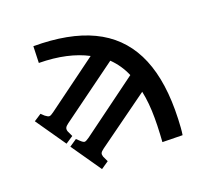

<svg xmlns="http://www.w3.org/2000/svg" viewBox="-124 -663 1016 981"><g transform="rotate(-20 384.0 -172.0)"><path d="M269 183 156 20 196 -7 213 9Q227 22 234.5 21.5Q242 21 259 9L569 -219Q544 -278 498 -323L187 -96Q173 -86 169.5 -77.5Q166 -69 170 -58L184 -28L143 -1L30 -164L70 -190L87 -174Q101 -163 109 -163Q117 -163 133 -175L412 -380Q361 -407 296 -421.5Q231 -436 151 -437L154 -527Q347 -527 473 -467Q599 -407 661 -284.5Q723 -162 723 26Q723 52 722 76Q721 100 719.5 121.5Q718 143 715 161L606 159Q607 142 608.5 118.5Q610 95 610.5 71Q611 47 611 30Q611 -11 607.5 -48Q604 -85 597 -118L313 87Q298 98 295 105.5Q292 113 296 125L310 155Z"/></g></svg>

Font: Literata 18pt SemiBold
Style: Regular
Weight: 600
Designer: Latin by Veronika Burian and Jose Scaglione. Greek by Irene Vlachou. Cyrillic by Vera Evstafieva.
Foundry: TypeTogether
Version: Version 3.103;gftools[0.9.29]